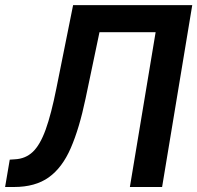

<svg xmlns="http://www.w3.org/2000/svg" viewBox="-60 -748 789 768"><path d="M-39.6 0 -21 -109.4 -0.5 -110.8Q42 -112.8 71.3 -140.6Q100.6 -168.5 122.8 -230Q145 -291.5 165.5 -394.5L232.4 -727.5H709L588.4 0H459.5L562.5 -619.1H337.9L282.2 -353.5Q257.3 -234.4 223.1 -155.8Q189 -77.1 135 -38.6Q81.1 0 -4.4 0Z"/></svg>

Font: Inter Tight SemiBold
Style: Italic
Weight: 600
Italic angle: -9.39999°
Designer: Rasmus Andersson
Foundry: rsms
Version: Version 3.004